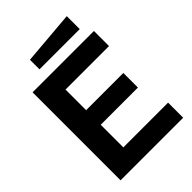

<svg xmlns="http://www.w3.org/2000/svg" viewBox="-250 -973 1080 1080"><g transform="rotate(-45 290.0 -433.5)"><path d="M52 0V-700H540V-580H194V-416H490V-300H194V-120H550V0ZM171 -764V-840L491 -867V-764Z"/></g></svg>

Font: Tektur SemiBold
Style: Regular
Weight: 600
Designer: Adam Jagosz
Foundry: Adam Jagosz
Version: Version 1.005;gftools[0.9.30]